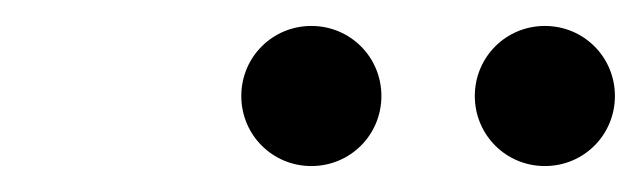

<svg xmlns="http://www.w3.org/2000/svg" viewBox="-20 -648 494 148"><path d="M346 -574C346 -544 370 -520 400 -520C430 -520 454 -544 454 -574C454 -604 430 -628 400 -628C370 -628 346 -604 346 -574ZM166 -574C166 -544 190 -520 220 -520C250 -520 274 -544 274 -574C274 -604 250 -628 220 -628C190 -628 166 -604 166 -574Z"/></svg>

Font: Linux Libertine O
Style: Bold Italic
Weight: 700
Italic angle: -11.5°
Designer: Philipp H. Poll
Foundry: Philipp H. Poll
Version: Version 4.1.0